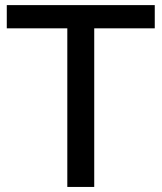

<svg xmlns="http://www.w3.org/2000/svg" viewBox="-20 -739 639 759"><path d="M6.8 -718.8H591.8V-627H352.5V0H246.1V-627H6.8Z"/></svg>

Font: Min Sans Medium
Style: Regular
Weight: 500
Designer: Jinseong-Kim, NotoSansCJK, Nunito
Foundry: Jinseong-Kim
Version: Version 1.400;Glyphs 3.1.2 (3151)